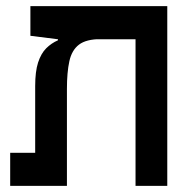

<svg xmlns="http://www.w3.org/2000/svg" viewBox="-20 -606 626 626"><path d="M525.4 0H421.9V-585.9H525.4ZM168.9 -474.6V-510.3L309.1 -478.5Q261.2 -478.5 237.5 -460.4Q213.9 -442.4 206.1 -406.2Q198.2 -370.1 198.2 -315.9V0H94.7V-325.2Q94.7 -373 104.2 -402.3Q113.8 -431.6 130.6 -448.5Q147.5 -465.3 168.9 -474.6ZM524.9 -585.9V-478H168.9L79.1 -489.3V-585.9ZM173.3 -107.9V0H13.2V-107.9Z"/></svg>

Font: Cascadia Code Medium
Style: Regular
Weight: 500
Monospace: yes
Designer: Aaron Bell
Foundry: Saja Typeworks
Version: Version 2407.024